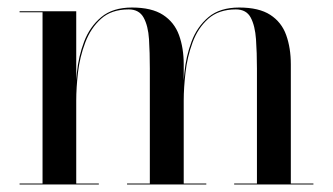

<svg xmlns="http://www.w3.org/2000/svg" viewBox="-20 -490 884 510"><path d="M182.5 -460V-2.5H242.5V0H32V-2.5H93V-457.5H32V-460ZM468 -319V-2.5H528V0H317.5V-2.5H378V-308Q378 -350 375.8 -385.8Q373.5 -421.5 361.5 -443.2Q349.5 -465 322 -465Q276 -465 248.5 -440.2Q221 -415.5 206.5 -377.2Q192 -339 187.2 -297.8Q182.5 -256.5 182.5 -223L180 -218.5Q180 -253.5 184.2 -296.8Q188.5 -340 203.5 -379.5Q218.5 -419 249 -444.5Q279.5 -470 330.5 -470Q383 -470 413 -450.5Q443 -431 455.5 -396.8Q468 -362.5 468 -319ZM752.5 -319V-2.5H812.5V0H602V-2.5H662.5V-308Q662.5 -350 660 -385.8Q657.5 -421.5 646 -443.2Q634.5 -465 606.5 -465Q561 -465 533.2 -440.2Q505.5 -415.5 491.5 -377.2Q477.5 -339 472.8 -297.8Q468 -256.5 468 -223L465.5 -218.5Q465.5 -253.5 469.8 -296.8Q474 -340 488.8 -379.5Q503.5 -419 533.8 -444.5Q564 -470 615.5 -470Q668 -470 698 -450.5Q728 -431 740.2 -396.8Q752.5 -362.5 752.5 -319Z"/></svg>

Font: Bodoni Moda 72pt
Style: Regular
Weight: 400
Designer: Owen Earl
Foundry: indestructible type
Version: Version 2.005